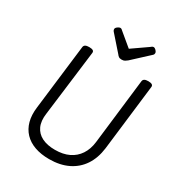

<svg xmlns="http://www.w3.org/2000/svg" viewBox="-259 -1305 1382 1490"><g transform="rotate(30 431.5 -560.5)"><path d="M408 19Q335 19 278.5 -1Q222 -21 185 -60Q148 -99 133 -154.5Q118 -210 127 -282L197 -863Q199 -877 210.5 -883.5Q222 -890 244 -890Q267 -890 278 -883.5Q289 -877 287 -862L214 -277Q204 -207 225.5 -160Q247 -113 294.5 -89.5Q342 -66 411 -66Q483 -66 535 -91Q587 -116 618.5 -163.5Q650 -211 658 -277L727 -863Q729 -877 740.5 -883.5Q752 -890 774 -890Q820 -890 816 -862L746 -273Q734 -180 690.5 -115Q647 -50 575.5 -15.5Q504 19 408 19ZM677 -1140Q688 -1140 699.5 -1128Q711 -1116 711 -1105Q711 -1100 709.5 -1095.5Q708 -1091 703 -1086L558 -952Q548 -944 537.5 -937.5Q527 -931 509 -931Q492 -931 482.5 -938Q473 -945 467 -954L348 -1089Q343 -1096 342 -1100.5Q341 -1105 341 -1108Q341 -1119 355 -1129.5Q369 -1140 378 -1140Q387 -1140 392 -1135.5Q397 -1131 403 -1126L516 -1032L651 -1126Q658 -1131 663.5 -1135.5Q669 -1140 677 -1140Z"/></g></svg>

Font: Playwrite GB S
Style: Italic
Weight: 400
Italic angle: -7°
Designer: Veronika Burian, José Scaglione
Foundry: TypeTogether
Version: Version 1.000